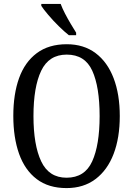

<svg xmlns="http://www.w3.org/2000/svg" viewBox="-20 -951 681 981"><path d="M320 10Q228 10 167.5 -36Q107 -82 77.5 -165Q48 -248 48 -359Q48 -470 77.5 -552Q107 -634 168 -679.5Q229 -725 321 -725Q408 -725 468.5 -679.5Q529 -634 560.5 -551.5Q592 -469 592 -358Q592 -247 560.5 -164.5Q529 -82 468 -36Q407 10 320 10ZM320 -43Q413 -43 451 -126.5Q489 -210 489 -358Q489 -507 451.5 -589.5Q414 -672 321 -672Q230 -672 190.5 -589.5Q151 -507 151 -358Q151 -210 190.5 -126.5Q230 -43 320 -43ZM332 -771Q309 -789 280 -817.5Q251 -846 226.5 -875Q202 -904 191 -921V-931H290Q298 -909 312 -882Q326 -855 341.5 -829Q357 -803 369 -784V-771Z"/></svg>

Font: Noto Serif Ethiopic Condensed
Style: Regular
Weight: 400
Width: 3
Designer: Monotype Design Team
Foundry: Monotype Imaging Inc.
Version: Version 2.102; ttfautohint (v1.8.4.7-5d5b)